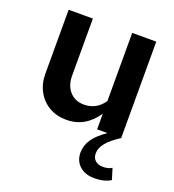

<svg xmlns="http://www.w3.org/2000/svg" viewBox="-134 -610 858 945"><g transform="rotate(20 295.5 -137.0)"><path d="M466 231Q417 231 388 204.5Q359 178 359 135Q359 98 381 65.5Q403 33 451 0H397V-82Q368 -38 328 -15Q288 8 238 8Q187 8 148 -14.5Q109 -37 86.5 -77.5Q64 -118 64 -170V-505H191V-206Q191 -155 219 -123.5Q247 -92 294 -92Q326 -92 352 -106Q378 -120 397 -148V-505H523V0Q476 30 453.5 57.5Q431 85 431 113Q431 137 446 150.5Q461 164 487 164Q500 164 512.5 161Q525 158 533 152L551 210Q517 231 466 231Z"/></g></svg>

Font: Red Hat Text SemiBold
Style: Regular
Weight: 600
Designer: Pentagram, MCKL
Foundry: MCKL
Version: Version 1.030